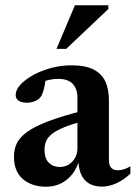

<svg xmlns="http://www.w3.org/2000/svg" viewBox="-20 -697 515 729"><path d="M299 -277.5 303 -238.5Q255 -226.5 224.8 -214.2Q194.5 -202 178 -189Q161.5 -176 155.2 -161.2Q149 -146.5 149 -128.5Q149 -95 165.5 -79Q182 -63 207 -63Q226 -63 241.2 -72.5Q256.5 -82 265.2 -98.2Q274 -114.5 274 -134.5V-326.5Q274 -359 256.5 -378.2Q239 -397.5 200.5 -397.5Q185 -397.5 167.5 -394Q150 -390.5 135.5 -384L155.5 -413.5Q153 -389.5 149.5 -372.2Q146 -355 142 -343.8Q138 -332.5 132 -326.5Q124.5 -317.5 110.5 -312.2Q96.5 -307 81.5 -307Q61.5 -307 50.5 -314.8Q39.5 -322.5 39.5 -336.5Q39.5 -356 57.8 -375.8Q76 -395.5 106.5 -412.2Q137 -429 174.5 -439Q212 -449 251 -449Q304.5 -449 335.8 -432.8Q367 -416.5 380.2 -387Q393.5 -357.5 393.5 -317V-90.5Q393.5 -77 397.2 -68Q401 -59 408.8 -54.8Q416.5 -50.5 427.5 -50.5Q438.5 -50.5 450.5 -54.2Q462.5 -58 475 -65.5V-37.5Q449.5 -13.5 421.5 -1Q393.5 11.5 368 11.5Q337 11.5 317 -1Q297 -13.5 287.5 -36.2Q278 -59 277.5 -90L281.5 -92.5Q273 -59 254.5 -35.8Q236 -12.5 210.8 -0.2Q185.5 12 155 12Q101 12 67 -17Q33 -46 33 -102.5Q33 -130.5 44.2 -153.5Q55.5 -176.5 84.2 -197Q113 -217.5 165.2 -237.2Q217.5 -257 299 -277.5ZM194.5 -511.5 264.5 -677H391.5V-663L231.5 -511.5Z"/></svg>

Font: Newsreader 24pt SemiBold
Style: Regular
Weight: 600
Designer: Hugues Gentile
Foundry: Production Type
Version: Version 1.003